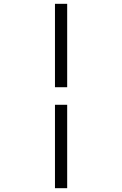

<svg xmlns="http://www.w3.org/2000/svg" viewBox="-20 -843 640 1006"><path d="M268 -386V-823H332V-386ZM268 143V-294H332V143Z"/></svg>

Font: Iosevka Custom Light Extended
Style: Regular
Weight: 300
Width: 7
Monospace: yes
Designer: Belleve Invis
Foundry: Belleve Invis
Version: Version 11.2.4; ttfautohint (v1.8.4)